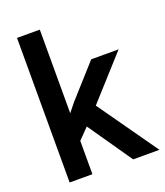

<svg xmlns="http://www.w3.org/2000/svg" viewBox="-138 -843 803 936"><g transform="rotate(-20 263.5 -375.0)"><path d="M390.6 0 232.9 -228 179.2 -172.9V0H61V-750H179.2V-316.4L215.8 -361.8L365.2 -528.3H507.3L309.1 -308.6L526.9 0Z"/></g></svg>

Font: Vazirmatn RD FD Medium
Style: Regular
Weight: 500
Designer: Saber Rastikerdar
Foundry: Saber Rastikerdar
Version: Version 33.003